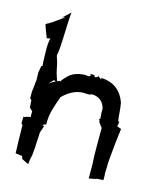

<svg xmlns="http://www.w3.org/2000/svg" viewBox="-102 -716 655 800"><g transform="rotate(15 226.0 -316.0)"><path d="M15 -569C20 -551 28 -533 35 -514C39 -514 48 -516 50 -518C47 -506 45 -488 45 -474L46 -431C46 -420 47 -408 48 -397C47 -398 44 -397 43 -396C42 -386 39 -376 38 -367V-366C38 -356 39 -344 39 -333L37 -321C37 -310 34 -294 33 -284V-253C34 -254 39 -250 40 -248L42 -217C45 -213 51 -207 55 -206V-178C51 -179 43 -178 38 -176C36 -175 29 -171 26 -174L25 -144C27 -143 30 -140 31 -138L32 -77C32 -58 34 -37 34 -17C44 -17 54 -14 63 -14L66 -2C77 3 86 9 95 12H96C97 -1 100 -17 103 -30L106 -64C106 -85 109 -108 109 -128L110 -129C110 -129 110 -133 111 -133C112 -136 113 -141 115 -143V-145L119 -157V-159H118C114 -155 109 -159 116 -163C118 -164 125 -167 126 -167V-168C124 -214 142 -258 153 -289C152 -289 152 -290 152 -290C169 -307 196 -329 229 -333C239 -335 256 -333 267 -333V-334H268C271 -334 270 -333 275 -337C276 -337 277 -336 277 -337C310 -337 329 -318 336 -290C334 -274 338 -258 337 -247C336 -246 333 -245 332 -245V-244C336 -244 336 -239 337 -236V-232C338 -232 340 -230 340 -229L349 -217C349 -216 352 -213 353 -213C352 -175 353 -135 353 -96L355 -57V5C365 4 375 1 386 -1V-2C396 -3 407 -4 416 -4V-31C416 -30 416 -29 415 -28L416 -57C416 -67 416 -78 417 -89L424 -163C426 -185 430 -209 432 -229V-230C428 -228 417 -236 413 -236C414 -238 415 -243 416 -245V-251C416 -253 417 -255 418 -255V-256C417 -256 414 -256 412 -257C408 -280 408 -311 403 -335C387 -381 353 -411 298 -413C297 -411 299 -406 299 -406C298 -406 295 -410 287 -415C286 -416 284 -418 284 -420H283C287 -413 276 -410 269 -409V-410L267 -409C274 -414 265 -421 248 -416C249 -416 260 -408 241 -406C239 -406 235 -407 234 -408C213 -408 195 -404 178 -396C163 -388 151 -374 139 -360C139 -355 137 -352 135 -357C131 -355 127 -354 123 -352C120 -363 115 -374 112 -386L104 -423C102 -434 96 -447 94 -456C96 -466 99 -482 99 -494L101 -531L104 -604C104 -618 106 -631 107 -644C99 -637 90 -628 81 -620C78 -618 75 -615 73 -614C75 -615 79 -617 82 -617C83 -618 85 -618 86 -618L83 -615L52 -593C41 -584 26 -576 15 -570ZM33 -17H34V-16ZM92 -334C95 -340 103 -345 109 -353H110C113 -352 115 -351 118 -350C109 -346 100 -340 92 -334Z"/></g></svg>

Font: Charger Mayhem
Style: Regular
Weight: 400
Designer: Jasper
Foundry: Cannot Into Space Fonts
Version: Version 0.98